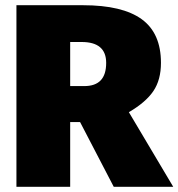

<svg xmlns="http://www.w3.org/2000/svg" viewBox="-20 -716 684 736"><path d="M287 -248H249V0H43V-696H298Q449 -696 523 -642.5Q597 -589 597 -475Q597 -410 568 -367Q539 -324 474 -286L644 0H416ZM249 -386H303Q345 -386 366 -408Q387 -430 387 -475Q387 -555 293 -555H249Z"/></svg>

Font: Fira Sans Black
Style: Regular
Weight: 900
Designer: Carrois Corporate & Edenspiekermann AG
Foundry: Carrois Corporate GbR & Edenspiekermann AG
Version: Version 4.203